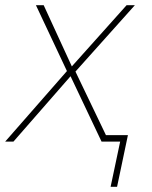

<svg xmlns="http://www.w3.org/2000/svg" viewBox="-53 -548 588 743"><path d="M375 175 412 0H340L220 -253L-1 0H-33L206 -273L86 -528H116L225 -291L437 -528H469L239 -271L357 -25H442L400 175Z"/></svg>

Font: Noto Sans Thin
Style: Italic
Weight: 100
Italic angle: -12°
Designer: Monotype Design Team
Foundry: Monotype Imaging Inc.
Version: Version 2.013; ttfautohint (v1.8.4.7-5d5b)